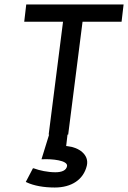

<svg xmlns="http://www.w3.org/2000/svg" viewBox="-20 -600 571 856"><path d="M88 -503H261L197 0H199L165 110H171C212 108 282 115 279 140C276 160 255 168 227 168C193 168 156 160 132 151L127 150L95 211L99 213C131 228 175 236 224 236C299 236 352 201 367 139C379 89 330 57 283 52C280 52 279 51 275 51L281 0H284L348 -503H522L531 -580H97Z"/></svg>

Font: Charger
Style: BdIt
Weight: 400
Designer: Jasper
Foundry: Cannot Into Space Fonts
Version: Version 0.98